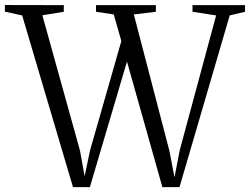

<svg xmlns="http://www.w3.org/2000/svg" viewBox="-37 -764 1020 784"><path d="M-17 -716.5V-743.5L223.5 -743V-716L136 -701.5L289.5 -149.5L308.5 -44.5L331 -151L458.5 -596.5L427.5 -705L355 -716V-743H599.5V-716L509.5 -705L654.5 -149L675.5 -40L697 -151L845.5 -701L749 -716V-743H963.5V-716L901 -701L696 0H626L481.5 -512.5L330 0H261L53.5 -701Z"/></svg>

Font: Merriweather 96pt Light
Style: Regular
Weight: 300
Version: Version 2.100